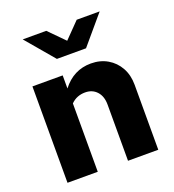

<svg xmlns="http://www.w3.org/2000/svg" viewBox="-137 -860 873 966"><g transform="rotate(-20 300.0 -377.5)"><path d="M59 0V-516H221V-446Q281 -524 374 -524Q424 -524 462.5 -501.5Q501 -479 523 -439.5Q545 -400 545 -348V0H383V-301Q383 -345 359.5 -371Q336 -397 297 -397Q275 -397 256 -389.5Q237 -382 221 -366V0ZM222 -604 94 -755H220L302 -672L383 -755H506L378 -604Z"/></g></svg>

Font: Red Hat Mono
Style: Regular
Weight: 300
Monospace: yes
Designer: Pentagram, MCKL
Foundry: Pentagram, MCKL
Version: Version 1.023